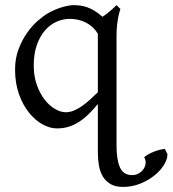

<svg xmlns="http://www.w3.org/2000/svg" viewBox="-20 -489 677 753"><path d="M237.8 -48.8Q254.4 -48.8 270.5 -55.7Q286.6 -62.5 302.2 -73.5Q317.9 -84.5 333.3 -98.6Q348.6 -112.8 363.8 -127.4V-356.4Q347.7 -384.3 318.4 -399.7Q289.1 -415 253.9 -415Q226.6 -415 201.2 -403.6Q175.8 -392.1 156 -369.1Q136.2 -346.2 124.3 -312Q112.3 -277.8 112.3 -231.9Q112.3 -190.4 124.3 -156.5Q136.2 -122.6 154.8 -98.6Q173.3 -74.7 195.6 -61.8Q217.8 -48.8 237.8 -48.8ZM363.8 -81.1Q345.2 -58.6 327.1 -41Q309.1 -23.4 289.8 -11Q270.5 1.5 249.3 8.1Q228 14.6 203.1 14.6Q175.8 14.6 147 -1.2Q118.2 -17.1 94 -46.9Q69.8 -76.7 54.4 -119.6Q39.1 -162.6 39.1 -216.8Q39.1 -259.8 52.7 -295.9Q66.4 -332 86.2 -360.1Q106 -388.2 128.4 -407.7Q150.9 -427.2 168 -437Q195.8 -452.6 223.1 -460.7Q250.5 -468.8 269 -468.8Q282.2 -468.8 295.4 -467Q308.6 -465.3 322.3 -460.4Q335.9 -455.6 350.6 -446.8Q365.2 -438 381.8 -423.3Q389.2 -427.7 397 -433.8Q404.8 -439.9 412.1 -446Q419.4 -452.1 426 -458.3Q432.6 -464.4 437 -468.8L452.1 -454.1Q447.8 -440.4 444.3 -424.3Q441.4 -410.2 439.2 -391.1Q437 -372.1 437 -350.1V81.1Q437 137.2 450.4 167.5Q463.9 197.8 499 197.8Q510.3 197.8 519.8 193.4Q529.3 189 536.4 181.9Q543.5 174.8 547.4 166Q551.3 157.2 551.3 147.9Q551.3 136.7 545.4 127.9Q549.8 123 560.3 116.9Q570.8 110.8 583.3 106Q595.7 101.1 607.9 98.1Q620.1 95.2 627 95.7L636.7 115.7Q636.7 135.7 622.8 158.2Q608.9 180.7 585 199.7Q561 218.8 529.5 231.4Q498 244.1 462.9 244.1Q433.1 244.1 414.1 233.2Q395 222.2 383.8 203.9Q372.6 185.5 368.2 161.4Q363.8 137.2 363.8 110.8Z"/></svg>

Font: Noto Serif Devanagari
Style: Bold
Weight: 700
Designer: Monotype Design Team
Foundry: Monotype Imaging Inc.
Version: Version 1.01